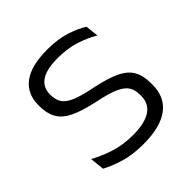

<svg xmlns="http://www.w3.org/2000/svg" viewBox="-144 -606 723 723"><g transform="rotate(-45 217.5 -244.0)"><path d="M216.5 10.5Q157.5 10.5 114.5 -3Q71.5 -16.5 43 -32L37 -89.5Q73 -69.5 116 -55.5Q159 -41.5 214 -41.5Q274.5 -41.5 306.5 -62.2Q338.5 -83 338.5 -124V-131Q338.5 -157.5 327 -174.8Q315.5 -192 286 -204.8Q256.5 -217.5 202.5 -228.5Q141 -241.5 105.5 -258.8Q70 -276 55 -302.5Q40 -329 40 -368V-373Q40 -433.5 82.8 -465.8Q125.5 -498 211 -498Q268 -498 309.5 -484.5Q351 -471 377 -454L383 -401.5Q351 -421 310 -434.2Q269 -447.5 216 -447.5Q175.5 -447.5 149.8 -438.5Q124 -429.5 111.8 -412.5Q99.5 -395.5 99.5 -372.5V-368Q99.5 -342 111 -324.8Q122.5 -307.5 151.5 -295.5Q180.5 -283.5 231.5 -273.5Q294.5 -260.5 331 -243.5Q367.5 -226.5 383 -200Q398.5 -173.5 398.5 -132.5V-123.5Q398.5 -57.5 352 -23.5Q305.5 10.5 216.5 10.5Z"/></g></svg>

Font: Anek Telugu Light
Style: Regular
Weight: 300
Version: Version 1.003